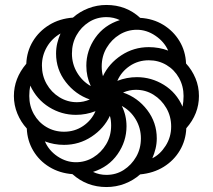

<svg xmlns="http://www.w3.org/2000/svg" viewBox="-20 -744 858 774"><path d="M409 10Q330 10 272 -42Q220 -46 179 -71Q138 -96 114 -136.5Q90 -177 88 -226Q64 -252 50 -286Q36 -320 36 -357Q36 -428 86 -487Q88 -537 112.5 -577.5Q137 -618 178.5 -643.5Q220 -669 274 -673Q301 -697 336 -710.5Q371 -724 409 -724Q489 -724 545 -672Q597 -669 638 -644Q679 -619 703.5 -578.5Q728 -538 730 -488Q754 -462 768 -428.5Q782 -395 782 -357Q782 -285 731 -227Q729 -178 705 -137.5Q681 -97 640 -71.5Q599 -46 545 -41Q518 -17 483 -3.5Q448 10 409 10ZM346 -397Q328 -435 328 -479Q328 -540 364 -591.5Q400 -643 463 -663Q438 -675 409 -675Q370 -675 338.5 -655Q307 -635 288.5 -602Q270 -569 270 -528Q270 -486 291 -451Q312 -416 346 -397ZM395 -437Q419 -488 469 -521Q519 -554 580 -554Q600 -554 620 -550.5Q640 -547 658 -540Q642 -576 606.5 -600Q571 -624 532 -624Q494 -624 462 -604.5Q430 -585 410 -551.5Q390 -518 390 -476Q390 -455 395 -437ZM290 -332Q317 -332 342 -343Q284 -363 245 -413.5Q206 -464 206 -528Q206 -550 211 -570.5Q216 -591 224 -609Q189 -589 169 -554.5Q149 -520 149 -480Q149 -439 168 -405.5Q187 -372 219.5 -352Q252 -332 290 -332ZM716 -314Q720 -335 720 -357Q720 -397 701.5 -430Q683 -463 651 -482Q619 -501 580 -501Q537 -501 503 -478Q469 -455 453 -418Q491 -433 532 -433Q590 -433 640.5 -402Q691 -371 716 -314ZM238 -213Q281 -213 315 -236Q349 -259 365 -296Q327 -281 286 -281Q228 -281 178 -312Q128 -343 102 -399Q98 -379 98 -357Q98 -317 116.5 -284Q135 -251 167 -232Q199 -213 238 -213ZM594 -106Q625 -121 647.5 -156Q670 -191 670 -234Q670 -275 650.5 -308.5Q631 -342 599 -362Q567 -382 528 -382Q502 -382 476 -371Q535 -351 573.5 -300.5Q612 -250 612 -186Q612 -165 607 -144.5Q602 -124 594 -106ZM409 -39Q448 -39 479 -59Q510 -79 529 -112Q548 -145 548 -186Q548 -228 527 -263Q506 -298 471 -317Q490 -279 490 -235Q490 -174 454 -122.5Q418 -71 355 -51Q380 -39 409 -39ZM286 -90Q324 -90 356 -109.5Q388 -129 408 -162.5Q428 -196 428 -238Q428 -260 423 -277Q399 -226 349 -193Q299 -160 238 -160Q198 -160 161 -174Q177 -137 212 -113.5Q247 -90 286 -90Z"/></svg>

Font: Noto Serif Armenian SemiCondensed ExtraBold
Style: Regular
Weight: 800
Width: 4
Designer: Monotype Design Team
Foundry: Monotype Imaging Inc.
Version: Version 2.008; ttfautohint (v1.8.4.7-5d5b)